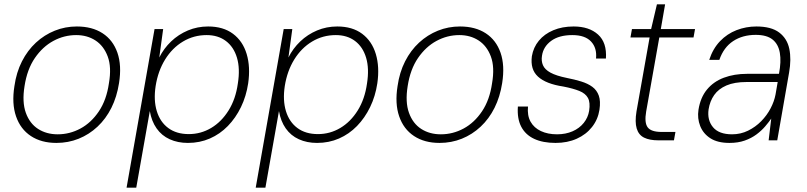

<svg xmlns="http://www.w3.org/2000/svg" viewBox="-20 -652 3748 892"><path d="M242 12Q172 12 123.5 -20Q75 -52 54.5 -111.5Q34 -171 47 -252Q56 -316 82 -367Q108 -418 147 -454Q186 -490 234.5 -509.5Q283 -529 337 -529Q408 -529 456.5 -497.5Q505 -466 525.5 -407Q546 -348 533 -266Q523 -202 497.5 -151Q472 -100 433 -63.5Q394 -27 345.5 -7.5Q297 12 242 12ZM248 -28Q304 -28 354 -55Q404 -82 439.5 -135Q475 -188 486 -265Q499 -340 480.5 -389.5Q462 -439 423.5 -464Q385 -489 334 -489Q278 -489 228 -462Q178 -435 142 -382.5Q106 -330 94 -252Q82 -178 100 -128Q118 -78 157 -53Q196 -28 248 -28Z M568 220 698 -517H738L720 -385Q741 -427 775 -459.5Q809 -492 853 -510.5Q897 -529 947 -529Q1017 -529 1062.5 -495Q1108 -461 1126 -401Q1144 -341 1133 -265Q1124 -205 1099.5 -154.5Q1075 -104 1038.5 -66.5Q1002 -29 955 -8.5Q908 12 853 12Q806 12 768.5 -5Q731 -22 707.5 -55.5Q684 -89 676 -136L613 220ZM857 -29Q913 -29 961 -57.5Q1009 -86 1042 -139Q1075 -192 1085 -264Q1096 -333 1081 -383.5Q1066 -434 1029.5 -461.5Q993 -489 940 -489Q880 -489 830 -459Q780 -429 747 -375.5Q714 -322 703 -252Q693 -186 708.5 -135.5Q724 -85 762 -57Q800 -29 857 -29Z M1168 220 1298 -517H1338L1320 -385Q1341 -427 1375 -459.5Q1409 -492 1453 -510.5Q1497 -529 1547 -529Q1617 -529 1662.5 -495Q1708 -461 1726 -401Q1744 -341 1733 -265Q1724 -205 1699.5 -154.5Q1675 -104 1638.5 -66.5Q1602 -29 1555 -8.5Q1508 12 1453 12Q1406 12 1368.5 -5Q1331 -22 1307.5 -55.5Q1284 -89 1276 -136L1213 220ZM1457 -29Q1513 -29 1561 -57.5Q1609 -86 1642 -139Q1675 -192 1685 -264Q1696 -333 1681 -383.5Q1666 -434 1629.5 -461.5Q1593 -489 1540 -489Q1480 -489 1430 -459Q1380 -429 1347 -375.5Q1314 -322 1303 -252Q1293 -186 1308.5 -135.5Q1324 -85 1362 -57Q1400 -29 1457 -29Z M2022 12Q1952 12 1903.5 -20Q1855 -52 1834.5 -111.5Q1814 -171 1827 -252Q1836 -316 1862 -367Q1888 -418 1927 -454Q1966 -490 2014.5 -509.5Q2063 -529 2117 -529Q2188 -529 2236.5 -497.5Q2285 -466 2305.5 -407Q2326 -348 2313 -266Q2303 -202 2277.5 -151Q2252 -100 2213 -63.5Q2174 -27 2125.5 -7.5Q2077 12 2022 12ZM2028 -28Q2084 -28 2134 -55Q2184 -82 2219.5 -135Q2255 -188 2266 -265Q2279 -340 2260.5 -389.5Q2242 -439 2203.5 -464Q2165 -489 2114 -489Q2058 -489 2008 -462Q1958 -435 1922 -382.5Q1886 -330 1874 -252Q1862 -178 1880 -128Q1898 -78 1937 -53Q1976 -28 2028 -28Z M2561 12Q2502 12 2461.5 -7Q2421 -26 2401.5 -63.5Q2382 -101 2386 -157H2433Q2429 -115 2445 -86.5Q2461 -58 2493 -43Q2525 -28 2568 -28Q2608 -28 2640 -42Q2672 -56 2692 -81Q2712 -106 2717 -137Q2723 -176 2711.5 -197Q2700 -218 2671.5 -229.5Q2643 -241 2597 -250Q2557 -256 2527.5 -267.5Q2498 -279 2479.5 -296Q2461 -313 2454 -336.5Q2447 -360 2451 -391Q2458 -432 2483.5 -463Q2509 -494 2550.5 -511.5Q2592 -529 2645 -529Q2717 -529 2758.5 -491.5Q2800 -454 2795 -380H2749Q2754 -429 2726 -459Q2698 -489 2639 -489Q2577 -489 2540.5 -462Q2504 -435 2498 -393Q2494 -369 2502.5 -349Q2511 -329 2537.5 -314.5Q2564 -300 2613 -290Q2649 -283 2680 -273.5Q2711 -264 2732 -248.5Q2753 -233 2762 -207.5Q2771 -182 2765 -142Q2758 -97 2730.5 -62Q2703 -27 2659.5 -7.5Q2616 12 2561 12Z M3039 0Q2998 0 2972.5 -12.5Q2947 -25 2938 -55Q2929 -85 2937 -134L2998 -478H2909L2916 -517H3005L3032 -632H3070L3050 -517H3209L3202 -478H3043L2982 -134Q2973 -82 2989 -60.5Q3005 -39 3054 -39H3118L3111 0Z M3369 12Q3314 12 3280.5 -9.5Q3247 -31 3233 -66.5Q3219 -102 3225 -142Q3234 -199 3264.5 -236Q3295 -273 3343 -291Q3391 -309 3451 -309H3599Q3610 -366 3603 -406.5Q3596 -447 3569 -468.5Q3542 -490 3491 -490Q3430 -490 3386 -461Q3342 -432 3322 -374H3275Q3292 -426 3325 -460.5Q3358 -495 3402 -512Q3446 -529 3494 -529Q3563 -529 3600 -501Q3637 -473 3647 -425Q3657 -377 3646 -315L3591 0H3551L3563 -101Q3552 -85 3535 -65Q3518 -45 3494.5 -27.5Q3471 -10 3440 1Q3409 12 3369 12ZM3381 -28Q3421 -28 3455.5 -45Q3490 -62 3516.5 -89Q3543 -116 3560 -148.5Q3577 -181 3583 -213L3593 -271H3449Q3392 -271 3355 -255Q3318 -239 3298 -210.5Q3278 -182 3272 -144Q3265 -94 3292.5 -61Q3320 -28 3381 -28Z"/></svg>

Font: DM Sans 11pt ExtraLight
Style: Italic
Weight: 250
Italic angle: -10°
Version: Version 4.004;gftools[0.9.30]